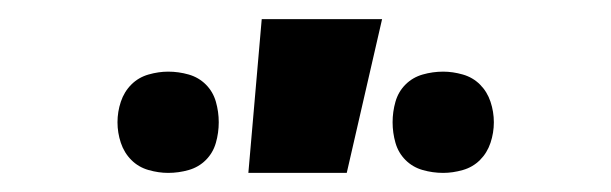

<svg xmlns="http://www.w3.org/2000/svg" viewBox="-20 -781 640 201"><path d="M444 -600Q433 -600 422.5 -603Q412 -606 404.5 -613.5Q397 -621 394 -631.5Q391 -642 391 -653Q391 -664 394 -674.5Q397 -685 404.5 -692.5Q412 -700 422.5 -703Q433 -706 444 -706Q454 -706 464.5 -703Q475 -700 482.5 -692.5Q490 -685 493.5 -674.5Q497 -664 497 -653Q497 -642 493.5 -631.5Q490 -621 482.5 -613.5Q475 -606 464.5 -603Q454 -600 444 -600ZM156 -600Q146 -600 135.5 -603Q125 -606 117.5 -613.5Q110 -621 106.5 -631.5Q103 -642 103 -653Q103 -664 106.5 -674.5Q110 -685 117.5 -692.5Q125 -700 135.5 -703Q146 -706 156 -706Q167 -706 177.5 -703Q188 -700 195.5 -692.5Q203 -685 206 -674.5Q209 -664 209 -653Q209 -642 206 -631.5Q203 -621 195.5 -613.5Q188 -606 177.5 -603Q167 -600 156 -600ZM240 -600 254 -761H380L343 -600Z"/></svg>

Font: Iosevka Heavy Extended
Style: Regular
Weight: 900
Width: 7
Monospace: yes
Designer: Belleve Invis
Foundry: Belleve Invis
Version: Version 32.5.0; ttfautohint (v1.8.4)